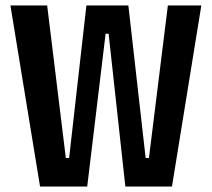

<svg xmlns="http://www.w3.org/2000/svg" viewBox="-20 -680 772 700"><path d="M126 0 18 -660H152L220 -104H232L295 -660H448L511 -104H523L592 -660H714L607 0H437L376 -557H365L298 0Z"/></svg>

Font: Bricolage Grotesque 12pt Condensed SemiBold
Style: Regular
Weight: 600
Width: 3
Designer: Mathieu Triay
Foundry: Atelier Triay
Version: Version 1.001; ttfautohint (v1.8.4.7-5d5b);gftools[0.9.33.de